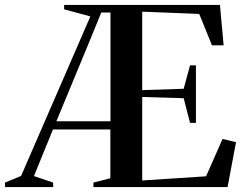

<svg xmlns="http://www.w3.org/2000/svg" viewBox="-84 -763 998 783"><path d="M-63.5 0V-18.5L2 -45.5L284.5 -696L177.5 -725V-743H813L828 -578H780.5L728.5 -706L496 -715.5V-395.5L665 -401L691 -496.5H715V-262H691L665 -362.5L496 -367.5V-27L756.5 -44L823.5 -196.5L878.5 -183L844 0H297V-18.5L366 -36V-235H132L54.5 -45L132.5 -18.5L133 0ZM146 -268.5H366.5V-712H329L275 -580Z"/></svg>

Font: Merriweather 144pt SemiBold
Style: Regular
Weight: 600
Version: Version 2.100